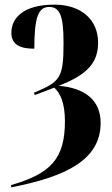

<svg xmlns="http://www.w3.org/2000/svg" viewBox="-20 -568 485 828"><path d="M28 230V240C264 194 414 122 414 -38C414 -136 346 -189 233 -198C363 -248 403 -302 403 -385C403 -478 336 -548 214 -548C81 -548 29 -490 29 -427C29 -375 67 -358 128 -358C128 -493 145 -538 192 -538C238 -538 254 -500 254 -385C254 -231 241 -216 126 -168L130 -158L214 -190C238 -168 260 -128 260 -45C260 116 199 181 28 230Z"/></svg>

Font: Noto Serif Display ExtraCondensed ExtraBold
Style: Regular
Weight: 800
Width: 2
Designer: Monotype Design Team
Foundry: Monotype Imaging Inc.
Version: Version 2.009